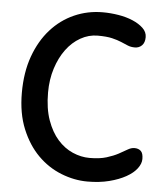

<svg xmlns="http://www.w3.org/2000/svg" viewBox="-52 -754 703 810"><g transform="rotate(5 299.5 -349.5)"><path d="M351 -708Q384 -708 417.5 -702.5Q451 -697 478 -685.5Q505 -674 522.5 -657.5Q540 -641 540 -619Q540 -596 528 -584Q516 -572 498 -572Q481 -572 468 -577.5Q455 -583 438.5 -590Q422 -597 399 -602.5Q376 -608 338 -608Q300 -608 265.5 -588.5Q231 -569 205.5 -534.5Q180 -500 165 -453Q150 -406 150 -351Q150 -283 167.5 -234Q185 -185 213 -153.5Q241 -122 276.5 -106.5Q312 -91 348 -91Q391 -91 420 -100Q449 -109 469.5 -120Q490 -131 505 -140Q520 -149 534 -149Q551 -149 561 -139.5Q571 -130 571 -106Q571 -86 555.5 -65.5Q540 -45 510.5 -28.5Q481 -12 440 -1.5Q399 9 348 9Q292 9 236.5 -13Q181 -35 137.5 -78.5Q94 -122 67 -187.5Q40 -253 40 -340Q40 -427 64.5 -495Q89 -563 131.5 -610.5Q174 -658 230.5 -683Q287 -708 351 -708Z"/></g></svg>

Font: Sniglet
Style: Regular
Weight: 400
Designer: Haley Fiege
Foundry: Haley Fiege, Pablo Impallari, Brenda Gallo
Version: Version 2.000; ttfautohint (v0.95) -l 8 -r 50 -G 200 -x 14 -